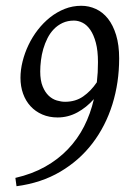

<svg xmlns="http://www.w3.org/2000/svg" viewBox="-20 -623 442 664"><path d="M205.1 -271Q241.2 -271 267.8 -289.6Q294.4 -308.1 314.9 -338.4Q316.9 -355.5 317.9 -372.8Q318.8 -390.1 318.8 -408.2Q318.8 -447.8 311.5 -475.1Q304.2 -502.4 292.5 -519.5Q280.8 -536.6 265.9 -544.2Q251 -551.8 235.8 -551.8Q213.9 -551.8 196.5 -543.7Q179.2 -535.6 166.3 -522.2Q153.3 -508.8 144.3 -491Q135.3 -473.1 129.6 -453.6Q124 -434.1 121.6 -414.1Q119.1 -394 119.1 -376Q119.1 -344.2 127.7 -323.7Q136.2 -303.2 148.9 -291.5Q161.6 -279.8 176.8 -275.4Q191.9 -271 205.1 -271ZM392.1 -420.9Q392.1 -337.4 368.7 -262.2Q345.2 -187 300 -127.7Q254.9 -68.4 188.7 -29.3Q122.6 9.8 37.1 21L33.2 -7.8Q90.8 -21 136 -46.4Q181.2 -71.8 214.8 -106.9Q248.5 -142.1 270.8 -185.8Q293 -229.5 304.7 -280.3Q279.3 -251.5 247.3 -234.1Q215.3 -216.8 179.2 -216.8Q149.9 -216.8 126.2 -227.1Q102.5 -237.3 85.7 -255.6Q68.8 -273.9 59.8 -299.1Q50.8 -324.2 50.8 -354Q50.8 -381.3 58.1 -410.6Q65.4 -439.9 78.6 -467.5Q91.8 -495.1 110.8 -519.8Q129.9 -544.4 153.3 -563Q176.8 -581.5 203.9 -592.3Q231 -603 261.2 -603Q287.6 -603 311.5 -592Q335.4 -581.1 353.3 -558.6Q371.1 -536.1 381.6 -501.7Q392.1 -467.3 392.1 -420.9Z"/></svg>

Font: Gentium
Style: Italic
Weight: 400
Italic angle: -7°
Designer: J. Victor Gaultney
Version: Version 1.02; 2005; OFL release